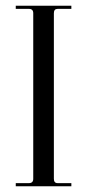

<svg xmlns="http://www.w3.org/2000/svg" viewBox="-20 -650 304 670"><path d="M35 0V-11H81Q96 -11 96 -26V-604Q96 -619 81 -619H35V-630H229V-619H181Q168 -619 168 -604V-26Q168 -11 181 -11H229V0Z"/></svg>

Font: Arapey Regular-Display
Style: Regular
Weight: 400
Designer: Eduardo Rodriguez Tunni
Foundry: Eduardo Rodriguez Tunni
Version: Version 4.000